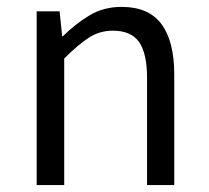

<svg xmlns="http://www.w3.org/2000/svg" viewBox="-20 -532 601 552"><path d="M85.4 0V-499.5H151.4L158.7 -427.7H160.6Q196.8 -463.4 237.3 -487.8Q277.8 -512.2 329.6 -512.2Q407.7 -512.2 444.3 -462.6Q481 -413.1 481 -317.4V0H402.8V-307.1Q402.8 -378.4 379.9 -411.1Q356.9 -443.8 304.7 -443.8Q266.1 -443.8 234.9 -423.3Q203.6 -402.8 164.6 -363.8V0Z"/></svg>

Font: Akatab
Style: Regular
Weight: 400
Designer: SIL Global
Foundry: SIL Global
Version: Version 4.100